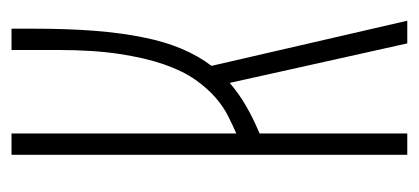

<svg xmlns="http://www.w3.org/2000/svg" viewBox="-215 -505 720 330"><g transform="rotate(-90 145.0 -340.0)"><path d="M260.7 -680.2V-643.1Q260.7 -584.5 257.1 -537.8Q253.4 -491.2 245.8 -453.9Q238.3 -416.5 226.1 -387.7Q213.9 -358.9 196.8 -336.4L274.4 0H235.4L167.5 -305.2Q149.4 -289.6 127.9 -277.1Q106.4 -264.6 80.6 -253.9V0H43.9V-680.2H80.6V-293.9Q94.2 -299.8 110.4 -307.9Q126.5 -315.9 142.3 -329.6Q158.2 -343.3 173.1 -364.5Q188 -385.7 199.2 -417.7Q210.4 -449.7 217.3 -494.9Q224.1 -540 224.1 -601.6V-680.2Z"/></g></svg>

Font: Tulpen One
Style: Regular
Weight: 400
Designer: Naima Ben Ayed
Foundry: Naima Ben Ayed, Anton Koovit
Version: Version 1.002